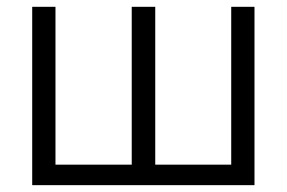

<svg xmlns="http://www.w3.org/2000/svg" viewBox="-20 -541 838 561"><path d="M74.1 0V-521.1H142.1V-59.9H364.9V-521.1H433.6V-59.9H655.6V-521.1H723.6V0Z"/></svg>

Font: Raleway Thin
Style: Regular
Weight: 100
Designer: Matt McInerney, Pablo Impallari, Rodrigo Fuenzalida
Foundry: Matt McInerney, Pablo Impallari, Rodrigo Fuenzalida
Version: Version 4.026